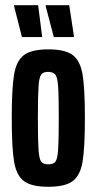

<svg xmlns="http://www.w3.org/2000/svg" viewBox="-20 -707 370 735"><path d="M25 -255Q25 -370 34 -422.5Q43 -475 72 -496.5Q101 -518 165 -518Q229 -518 258 -496.5Q287 -475 296 -422.5Q305 -370 305 -255Q305 -140 296 -87.5Q287 -35 258 -13.5Q229 8 165 8Q101 8 72 -13.5Q43 -35 34 -87.5Q25 -140 25 -255ZM205 -255Q205 -342 202.5 -376Q200 -410 192.5 -420.5Q185 -431 165 -432Q145 -432 137.5 -421.5Q130 -411 127.5 -376.5Q125 -342 125 -255Q125 -168 127.5 -133.5Q130 -99 137.5 -88.5Q145 -78 165 -78Q185 -78 192.5 -88.5Q200 -99 202.5 -133.5Q205 -168 205 -255ZM64 -565 34 -683V-687H126L141 -569V-565ZM186 -565 155 -683V-687H245L263 -569V-565Z"/></svg>

Font: Saira Ultra Condensed
Style: Bold
Weight: 700
Width: 1
Designer: Hector Gatti with collaboration of the Omnibus-Type team
Foundry: Omnibus-Type
Version: Version 1.001; ttfautohint (v1.8)